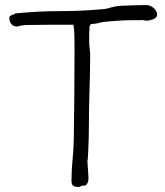

<svg xmlns="http://www.w3.org/2000/svg" viewBox="-20 -727 655 760"><path d="M539 -647H502Q479 -647 454.5 -645.5Q430 -644 407.5 -642Q385 -640 373 -637Q369 -635 358 -633.5Q347 -632 344 -632Q340 -632 337 -629V-627Q335 -626 335 -623.5Q335 -621 334 -619Q334 -614 334 -608.5Q334 -603 333 -596V-566Q333 -549 335 -534.5Q337 -520 337 -505Q337 -469 336 -432.5Q335 -396 334 -358Q332 -301 332 -241.5Q332 -182 329 -123Q328 -115 328 -107Q328 -99 326 -89L330 -29Q330 -25 330 -18.5Q330 -12 328 -6Q326 -1 322.5 3.5Q319 8 309 8H308Q307 8 307 8H306Q304 8 304 8L301 10Q297 13 289 13Q276 13 269.5 8Q263 3 263 -10Q263 -53 267 -92.5Q271 -132 272 -173Q275 -356 275 -540Q275 -563 274.5 -584.5Q274 -606 271 -629H173Q151 -629 128 -628.5Q105 -628 82 -628Q79 -628 75.5 -627.5Q72 -627 67 -626Q65 -626 63 -625.5Q61 -625 57 -625Q56 -623 52 -623Q51 -622 47 -622Q33 -622 25 -632Q17 -642 17 -654Q17 -661 20 -663.5Q23 -666 27 -668Q30 -668 34 -670Q36 -670 38 -671.5Q40 -673 41 -674H42Q44 -674 47 -674.5Q50 -675 53 -675Q136 -683 220.5 -683Q305 -683 390 -691Q398 -692 403.5 -693Q409 -694 414 -696Q423 -698 434 -701Q442 -703 458 -704Q474 -705 493 -705.5Q512 -706 530 -706.5Q548 -707 559 -707Q575 -707 588.5 -695Q602 -683 602 -668Q602 -663 597.5 -658Q593 -653 586 -650.5Q579 -648 571.5 -646.5Q564 -645 559 -645H558Q555 -645 554 -646Q551 -646 549 -647Q548 -647 547 -647L541 -648Q540 -648 539 -648Z"/></svg>

Font: ToneOZ-Tsuipita-TC
Style: Tsuipita-TC
Weight: 400
Designer: :Jeffrey Xuan (Chih-Lin Hsuan)  :
Foundry: jeffreyx@gmail.com, cjkFonts.io
Version: Version 0.24071